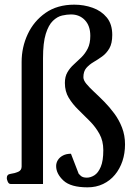

<svg xmlns="http://www.w3.org/2000/svg" viewBox="-20 -781 588 815"><path d="M25.4 0Q17.1 0 12.9 -9.8Q8.8 -19.5 8.8 -24.9Q8.8 -41 24.9 -43Q43 -45.4 57.4 -51.8Q71.8 -58.1 71.8 -74.2V-518.1Q71.8 -580.6 97.7 -636Q123.5 -691.4 173.3 -726.3Q223.1 -761.2 295.4 -761.2Q336.4 -761.2 373.3 -748Q410.2 -734.9 433.3 -706.8Q456.5 -678.7 456.5 -632.8Q456.5 -596.7 444.1 -575.4Q431.6 -554.2 413.6 -541.3Q395.5 -528.3 377.2 -517.6Q358.9 -506.8 346.4 -492.4Q334 -478 334 -453.1Q334 -440.4 346.7 -425Q359.4 -409.7 379.6 -390.9Q399.9 -372.1 422.4 -349.4Q444.8 -326.7 465.1 -299.3Q485.4 -272 498 -239.3Q510.7 -206.5 510.7 -168Q510.7 -130.4 499.8 -97.4Q488.8 -64.5 468 -39.3Q447.3 -14.2 417.7 0Q388.2 14.2 351.6 14.2Q280.3 14.2 249.3 -14.6Q218.3 -43.5 218.3 -76.2Q218.3 -89.8 225.8 -101.8Q233.4 -113.8 247.6 -121.1Q261.7 -128.4 281.2 -128.4L314 -43.5Q314 -43.5 322.3 -35.2Q330.6 -26.9 348.6 -26.9Q364.7 -26.9 380.9 -37.1Q397 -47.4 407.7 -72.8Q418.5 -98.1 418.5 -143.6Q418.5 -183.1 402.1 -212.6Q385.7 -242.2 361.3 -266.8Q336.9 -291.5 312.5 -315.2Q288.1 -338.9 271.7 -366Q255.4 -393.1 255.4 -428.7Q255.4 -456.1 266.4 -474.6Q277.3 -493.2 293.5 -507.6Q309.6 -522 325.4 -537.6Q341.3 -553.2 352.3 -574.7Q363.3 -596.2 363.3 -628.9Q363.3 -671.4 340.3 -695.6Q317.4 -719.7 281.2 -719.7Q264.2 -719.7 243.7 -715.1Q223.1 -710.4 204.6 -692.6Q186 -674.8 174.3 -637.2Q162.6 -599.6 162.6 -533.7V0Z"/></svg>

Font: Gelasio
Style: Regular
Weight: 400
Designer: Eben Sorkin
Foundry: Eben Sorkin
Version: Version 1.008